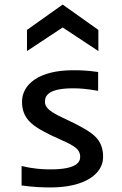

<svg xmlns="http://www.w3.org/2000/svg" viewBox="-20 -823 540 851"><path d="M236.8 -311.5C197.3 -332.5 179.2 -348.1 179.2 -372.1C179.2 -396.5 190.9 -431.6 304.7 -431.6C333 -431.6 365.2 -429.2 415 -420.4V-503.9C368.2 -510.7 336.4 -511.7 303.7 -511.7C152.8 -511.7 77.6 -449.2 77.6 -372.1C77.6 -293.9 127.4 -262.2 206.1 -223.6L277.3 -190.9C318.8 -170.4 335.4 -155.3 335.4 -127.4C335.4 -103 316.4 -72.3 204.6 -72.3C168.5 -72.3 129.9 -74.2 75.7 -87.4V-1C126.5 6.3 168.9 7.8 204.6 7.8C353 7.8 437 -50.3 437 -127.4C437 -209.5 386.2 -236.8 308.6 -276.9ZM257.8 -802.7 99.6 -690.4V-596.7L257.8 -701.2L416 -596.7V-690.4Z"/></svg>

Font: Inder
Style: Regular
Weight: 400
Designer: Irina Smirnova
Foundry: Irina Smirnova
Version: Version 1.001